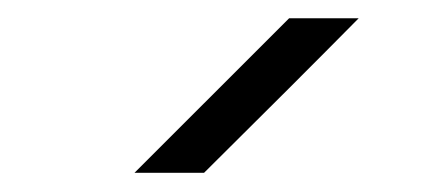

<svg xmlns="http://www.w3.org/2000/svg" viewBox="-20 -853 458 207"><path d="M366.7 -833.3Q299.2 -765 200 -666.7H125L291.7 -833.3Z"/></svg>

Font: 0xA000
Style: Regular
Weight: 400
Version: Version 0.1